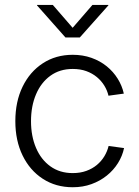

<svg xmlns="http://www.w3.org/2000/svg" viewBox="-20 -765 574 795"><path d="M281.2 10.3Q210.9 10.3 157.2 -24.7Q103.5 -59.6 73.5 -121.3Q43.5 -183.1 43.5 -263.2Q43.5 -344.2 73.5 -406Q103.5 -467.8 157.2 -502.9Q210.9 -538.1 281.2 -538.1Q323.2 -538.1 358.9 -525.4Q394.5 -512.7 421.9 -490.5Q449.2 -468.3 467.3 -439.2Q485.4 -410.2 492.7 -377.4L429.2 -368.7Q424.3 -390.1 412.1 -410.2Q399.9 -430.2 381.1 -445.8Q362.3 -461.4 337.4 -470.5Q312.5 -479.5 281.2 -479.5Q227.5 -479.5 188.7 -451.4Q149.9 -423.3 129.2 -374.5Q108.4 -325.7 108.4 -263.2Q108.4 -201.2 129.2 -152.6Q149.9 -104 188.7 -76.2Q227.5 -48.3 281.2 -48.3Q312.5 -48.3 337.4 -57.4Q362.3 -66.4 381.1 -82Q399.9 -97.7 412.1 -117.9Q424.3 -138.2 429.7 -160.6L493.7 -151.9Q486.8 -119.1 468.5 -89.8Q450.2 -60.5 422.4 -38.1Q394.5 -15.6 358.9 -2.7Q323.2 10.3 281.2 10.3ZM198.7 -744.6 280.8 -649.9 362.8 -744.6H428.7V-742.7L310.5 -609.9H251L133.3 -742.7V-744.6Z"/></svg>

Font: Inter 24pt Light
Style: Regular
Weight: 300
Designer: Rasmus Andersson
Foundry: rsms
Version: Version 4.001;git-66647c0bb